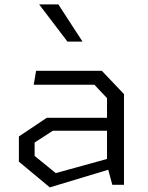

<svg xmlns="http://www.w3.org/2000/svg" viewBox="-20 -822 660 854"><path d="M479.5 0H531.5V-403.5L433 -507H140.5L130 -445H400L456 -385.5V-298H188L64 -215V-103L201.5 11.5L461.5 -67ZM134 -128.5V-188L215 -240.5H456V-115L228 -52ZM154 -802.5 280 -637H347L239.5 -802.5Z"/></svg>

Font: Monaspace Krypton Light
Style: Regular
Weight: 300
Designer: Riley Cran & the Lettermatic Team
Foundry: Lettermatic
Version: Version 1.101 (Monaspace Krypton)